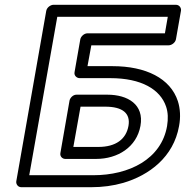

<svg xmlns="http://www.w3.org/2000/svg" viewBox="-20 -756 775 801"><path d="M369 -25H102L219 -686H680L668 -617H345C330 -617 317 -603 315 -592L291 -455C288 -440 301 -430 312 -430H440C570 -430 649 -383 673 -311C681 -287 682 -261 677 -230C653 -92 519 -25 369 -25ZM684 -567C695 -567 711 -577 714 -592L735 -711C737 -722 729 -736 714 -736H203C192 -736 176 -726 173 -711L48 0C46 11 54 25 69 25H360C408 25 452 19 494 7C603 -25 704 -101 727 -230C734 -267 732 -303 722 -334C691 -429 589 -480 449 -480H345L361 -567ZM566 -231C582 -320 513 -361 428 -361H299C284 -361 272 -347 270 -336L232 -118C229 -103 241 -93 252 -93H381C471 -93 550 -142 566 -231ZM516 -231C506 -175 463 -143 390 -143H286L316 -311H419C492 -311 525 -283 516 -231Z"/></svg>

Font: Asimov
Style: WidOuIt
Weight: 500
Designer: Google
Version: Version 2.000980; 2014